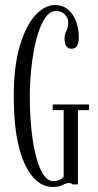

<svg xmlns="http://www.w3.org/2000/svg" viewBox="-20 -730 388 760"><path d="M189 10Q120 10 77.2 -82.5Q34.5 -175 34.5 -349Q34.5 -467 58.2 -547.5Q82 -628 119.2 -669Q156.5 -710 197 -710Q229 -710 250 -691.8Q271 -673.5 281.5 -644.2Q292 -615 292 -582Q292 -537 263.5 -537Q235.5 -537 235.5 -577Q235.5 -595 242.8 -607.2Q250 -619.5 250 -642.5Q250 -659 236.5 -672.8Q223 -686.5 202.5 -686.5Q175.5 -686.5 155.8 -654.8Q136 -623 123.2 -571.8Q110.5 -520.5 104.2 -461.8Q98 -403 98 -349Q98 -255.5 109 -179.2Q120 -103 141 -58Q162 -13 191.5 -13Q206 -13 216.5 -18.5Q227 -24 232 -30V-294H188.5V-316.5H332.5V-294H288.5V0H267.5Q267 -1 263.2 -3.2Q259.5 -5.5 253 -5.5Q242.5 -5.5 227.8 2.2Q213 10 189 10Z"/></svg>

Font: Imbue 50pt Light
Style: Regular
Weight: 300
Designer: Tyler Finck
Foundry: Etcetera Type Company
Version: Version 1.102; ttfautohint (v1.8.3)